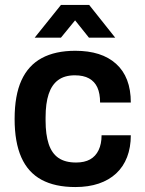

<svg xmlns="http://www.w3.org/2000/svg" viewBox="-20 -743 587 775"><path d="M284 12Q202 12 147.5 -17.5Q93 -47 66 -108Q39 -169 39 -263Q39 -358 66.5 -418.5Q94 -479 148.5 -508.5Q203 -538 284 -538Q337 -538 378 -525Q419 -512 448.5 -485.5Q478 -459 493 -420Q508 -381 508 -329H384Q384 -366 373 -390Q362 -414 339.5 -426.5Q317 -439 282 -439Q241 -439 215 -420Q189 -401 176.5 -363.5Q164 -326 164 -269V-256Q164 -200 176.5 -162Q189 -124 216 -105.5Q243 -87 287 -87Q321 -87 343.5 -99.5Q366 -112 378 -137Q390 -162 390 -197H508Q508 -148 493 -109Q478 -70 449 -43Q420 -16 378.5 -2Q337 12 284 12ZM120 -591 226 -723H340L445 -591H339L255 -696L311 -695L226 -591Z"/></svg>

Font: Archivo SemiBold
Style: Regular
Weight: 600
Designer: Hector Gatti
Foundry: Omnibus-Type
Version: Version 2.001